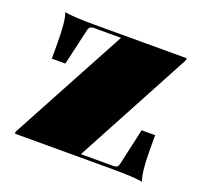

<svg xmlns="http://www.w3.org/2000/svg" viewBox="-86 -536 674 640"><g transform="rotate(20 250.5 -216.0)"><path d="M477 6Q447 0 369 0H24V-7L247 -421H150Q135 -421 132 -407L102 -277H54V-330Q54 -412 43 -438Q73 -432 151 -432H476V-425L254 -11H370Q385 -11 388 -25L417 -155H465V-103Q465 -24 477 6Z"/></g></svg>

Font: Arapey Black-Display
Style: Regular
Weight: 900
Designer: Eduardo Rodriguez Tunni
Foundry: Eduardo Rodriguez Tunni
Version: Version 4.000